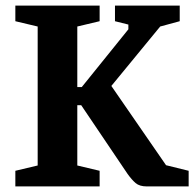

<svg xmlns="http://www.w3.org/2000/svg" viewBox="-20 -668 696 688"><path d="M35 0V-56L115 -75V-573L35 -592V-648H337V-592L257 -573V-356H273L440 -563V-580L392 -592V-648H624V-592L554 -573L379 -360L575 -76L656 -56V0H506Q480 0 466 -12Q452 -24 437 -45L271 -291H257V-75L337 -56V0Z"/></svg>

Font: Faustina Light
Style: Bold
Weight: 700
Version: Version 1.200